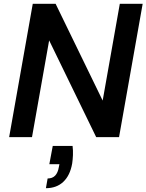

<svg xmlns="http://www.w3.org/2000/svg" viewBox="-20 -720 769 1008"><path d="M28 0 152 -700H272L519 -192L609 -700H729L605 0H485L238 -508L148 0ZM221 268 230 217Q255 217 269.5 202Q284 187 289 157L292 142H239L257 46H361Q364 70 363 94Q362 118 359 138Q348 201 312.5 234.5Q277 268 221 268Z"/></svg>

Font: DM Sans 11pt SemiBold
Style: Italic
Weight: 600
Italic angle: -10°
Version: Version 4.004;gftools[0.9.30]